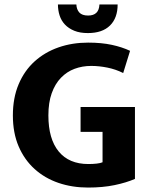

<svg xmlns="http://www.w3.org/2000/svg" viewBox="-20 -834 676 865"><path d="M377 -642Q437 -642 483.5 -632Q530 -622 566 -605L535 -505Q501 -522 463.5 -529.5Q426 -537 391 -537Q351 -537 316 -524Q281 -511 254.5 -483.5Q228 -456 213 -414Q198 -372 198 -314Q198 -208 244.5 -151.5Q291 -95 378 -95Q399 -95 416 -97Q433 -99 442 -103V-240H343V-352H588V-28Q549 -11 496 0Q443 11 377 11Q305 11 243.5 -10Q182 -31 136 -72.5Q90 -114 64 -174.5Q38 -235 38 -314Q38 -393 64 -454.5Q90 -516 136 -557.5Q182 -599 243.5 -620.5Q305 -642 377 -642ZM324 -814Q325 -791 337.5 -777.5Q350 -764 377 -764Q426 -764 428 -814H510Q510 -753 475.5 -719Q441 -685 376 -685Q340 -685 314.5 -695.5Q289 -706 272.5 -723.5Q256 -741 248.5 -764.5Q241 -788 241 -814Z"/></svg>

Font: Mukta Malar ExtraBold
Style: Regular
Weight: 800
Designer: Aadarsh Rajan, Girish Dalvi, Yashodeep Gholap
Foundry: Ek Type
Version: Version 2.538;PS 1.000;hotconv 16.6.51;makeotf.lib2.5.65220;